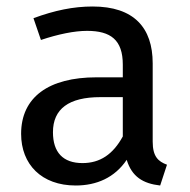

<svg xmlns="http://www.w3.org/2000/svg" viewBox="-20 -559 584 591"><path d="M450 -123V-364C450 -474 392 -539 265 -539C206 -539 148 -527 83 -503L106 -436C160 -454 209 -464 248 -464C321 -464 358 -436 358 -360V-321H277C130 -321 45 -260 45 -147C45 -53 108 12 213 12C277 12 333 -12 370 -67C386 -15 420 6 473 12L494 -52C467 -62 450 -77 450 -123ZM234 -57C174 -57 143 -90 143 -152C143 -224 192 -260 289 -260H358V-139C328 -84 288 -57 234 -57Z"/></svg>

Font: FSans
Style: Regular
Weight: 400
Designer: Carrois Corporate & Edenspiekermann AG
Foundry: Carrois Corporate GbR & Edenspiekermann AG
Version: Version 4.106;PS 004.106;hotconv 1.0.70;makeotf.lib2.5.58329